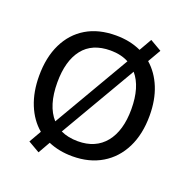

<svg xmlns="http://www.w3.org/2000/svg" viewBox="-141 -892 1061 1080"><g transform="rotate(20 389.5 -352.5)"><path d="M59 -353Q59 -464 98.5 -545Q138 -626 211.5 -670Q285 -714 389 -714Q473 -714 540 -683L583 -758L652 -718L607 -640Q661 -593 690.5 -520.5Q720 -448 720 -354Q720 -243 679.5 -161.5Q639 -80 564.5 -35.5Q490 9 389 9Q309 9 244 -19L203 53L134 13L176 -60Q120 -107 89.5 -182Q59 -257 59 -353ZM168 -353Q168 -214 232 -143L498 -599Q452 -624 389 -624Q279 -624 223.5 -553Q168 -482 168 -353ZM611 -353Q611 -486 551 -556L286 -102Q330 -81 389 -81Q495 -81 553 -152.5Q611 -224 611 -353Z"/></g></svg>

Font: Mulish SemiBold
Style: Regular
Weight: 600
Designer: Vernon Adams
Foundry: Vernon Adams
Version: Version 3.603; ttfautohint (v1.8.3)